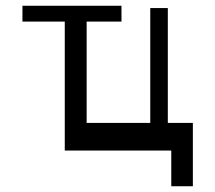

<svg xmlns="http://www.w3.org/2000/svg" viewBox="-20 -523 748 667"><path d="M650 -96V124H575V0H205V-448H58V-503H402V-448H281V-96H502V-495H563V-96Z"/></svg>

Font: OpenDyslexic
Style: Regular
Weight: 400
Designer: Abbie Gonzalez
Version: Version 0.920;hotconv 1.0.109;makeotfexe 2.5.65596